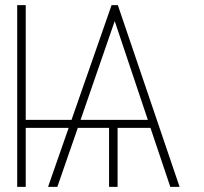

<svg xmlns="http://www.w3.org/2000/svg" viewBox="-20 -727 793 747"><path d="M80.1 -260.7H258.3L414.1 -707H438.5L678.7 0H642.6L565.4 -229.5H437.5V0H404.3V-229.5H282.7L203.1 0H167L247.1 -229.5H80.1V0H46.9V-707H80.1ZM555.2 -260.7 426.3 -645 293.5 -260.7Z"/></svg>

Font: Pretendard JP Thin
Style: Regular
Weight: 100
Designer: Base glyphs from Inter by Rasmus Andersson; Hangeul glyphs from Noto Sans CJK(Source Han Sans) by Jang Soo-young and Kan
Foundry: Kil Hyung-jin
Version: Version 1.309